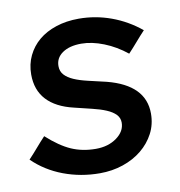

<svg xmlns="http://www.w3.org/2000/svg" viewBox="-72 -573 604 644"><g transform="rotate(-10 230.0 -251.5)"><path d="M-7 -76Q9 -93 24 -110.5Q39 -128 55 -145Q98 -106 135.5 -89.5Q173 -73 219 -73Q261 -73 290 -94Q319 -115 319 -145Q319 -161 308 -172.5Q297 -184 277 -192.5Q257 -201 229.5 -207.5Q202 -214 170 -222Q110 -236 79 -269.5Q48 -303 48 -356Q48 -391 62 -420Q76 -449 100.5 -469.5Q125 -490 160 -501.5Q195 -513 237 -513Q294 -513 347.5 -493.5Q401 -474 446 -437Q430 -420 415 -402.5Q400 -385 384 -368Q348 -397 307.5 -413Q267 -429 231 -429Q191 -429 167 -412.5Q143 -396 143 -368Q143 -350 154 -338Q165 -326 184.5 -317.5Q204 -309 232 -302.5Q260 -296 294 -288Q421 -255 421 -158Q421 -121 405 -90.5Q389 -60 361.5 -37.5Q334 -15 297 -2.5Q260 10 218 10Q153 10 94.5 -12Q36 -34 -7 -76Z"/></g></svg>

Font: Rosa Sans Medium
Style: Italic
Weight: 500
Italic angle: -12°
Designer: Pentagram / MCKL
Foundry: Pentagram / MCKL
Version: Version 1.005;September 16, 2019;FontCreator 11.5.0.2425 64-